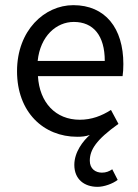

<svg xmlns="http://www.w3.org/2000/svg" viewBox="-20 -518 536 744"><path d="M358 206C383 206 417 194 436 179L415 138C403 146 391 151 375 151C350 151 328 136 328 105C328 63 352 24 439 -38L410 -92C374 -69 335 -54 289 -54C196 -54 133 -120 127 -223H455C457 -235 458 -253 458 -270C458 -409 388 -498 264 -498C153 -498 46 -401 46 -242C46 -83 149 12 279 12C295 12 311 11 328 5C302 28 268 71 268 121C268 177 307 206 358 206ZM126 -282C136 -378 198 -433 266 -433C342 -433 386 -380 386 -282Z"/></svg>

Font: Giro Sans Regular
Style: Regular
Weight: 400
Designer: Paul D. Hunt
Foundry: Adobe Systems Incorporated
Version: Version 1.000;PS 1.0;hotconv 1.0.88;makeotf.lib2.5.647800